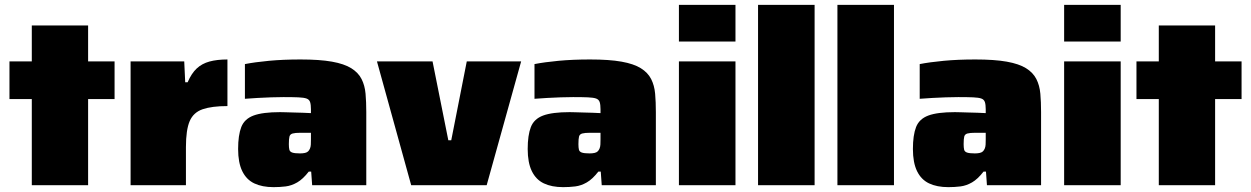

<svg xmlns="http://www.w3.org/2000/svg" viewBox="-20 -763 5154 791"><path d="M111 0V-355H19V-510H111V-658H343V-510H452V-355H343V0Z M518 0V-510H739L743 -424H753Q769 -461 790.5 -481Q812 -501 843 -509.5Q874 -518 917 -518V-326Q853 -326 815 -313Q777 -300 761.5 -264Q746 -228 746 -157V0Z M1107 8Q1060 8 1027.5 -7.5Q995 -23 978 -58Q961 -93 961 -149Q961 -206 974 -239.5Q987 -273 1024.5 -287Q1062 -301 1134 -301Q1142 -301 1157 -300.5Q1172 -300 1190.5 -299.5Q1209 -299 1227.5 -298.5Q1246 -298 1261 -297V-313Q1261 -332 1257.5 -342.5Q1254 -353 1243 -357Q1232 -361 1209 -362Q1186 -363 1148 -363Q1124 -363 1096.5 -362Q1069 -361 1041.5 -359.5Q1014 -358 989 -356V-499Q1030 -507 1088 -512.5Q1146 -518 1218 -518Q1297 -518 1347.5 -509Q1398 -500 1427 -482Q1456 -464 1469.5 -437.5Q1483 -411 1486 -377Q1489 -343 1489 -301V0H1266L1262 -56H1252Q1228 -25 1204.5 -11.5Q1181 2 1157 5Q1133 8 1107 8ZM1216 -131Q1228 -131 1236.5 -133Q1245 -135 1249.5 -139.5Q1254 -144 1257 -151Q1260 -158 1260.5 -167.5Q1261 -177 1261 -189V-216H1218Q1196 -216 1185.5 -213Q1175 -210 1172.5 -200.5Q1170 -191 1170 -169Q1170 -155 1172 -146.5Q1174 -138 1184 -134.5Q1194 -131 1216 -131Z M1674 0 1533 -510H1762L1827 -185H1839L1903 -510H2127L1985 0Z M2300 8Q2253 8 2220.5 -7.5Q2188 -23 2171 -58Q2154 -93 2154 -149Q2154 -206 2167 -239.5Q2180 -273 2217.5 -287Q2255 -301 2327 -301Q2335 -301 2350 -300.5Q2365 -300 2383.5 -299.5Q2402 -299 2420.5 -298.5Q2439 -298 2454 -297V-313Q2454 -332 2450.5 -342.5Q2447 -353 2436 -357Q2425 -361 2402 -362Q2379 -363 2341 -363Q2317 -363 2289.5 -362Q2262 -361 2234.5 -359.5Q2207 -358 2182 -356V-499Q2223 -507 2281 -512.5Q2339 -518 2411 -518Q2490 -518 2540.5 -509Q2591 -500 2620 -482Q2649 -464 2662.5 -437.5Q2676 -411 2679 -377Q2682 -343 2682 -301V0H2459L2455 -56H2445Q2421 -25 2397.5 -11.5Q2374 2 2350 5Q2326 8 2300 8ZM2409 -131Q2421 -131 2429.5 -133Q2438 -135 2442.5 -139.5Q2447 -144 2450 -151Q2453 -158 2453.5 -167.5Q2454 -177 2454 -189V-216H2411Q2389 -216 2378.5 -213Q2368 -210 2365.5 -200.5Q2363 -191 2363 -169Q2363 -155 2365 -146.5Q2367 -138 2377 -134.5Q2387 -131 2409 -131Z M2777 -592V-743H3010V-592ZM2777 0V-510H3010V0Z M3103 0V-743H3336V0Z M3430 0V-743H3663V0Z M3887 8Q3840 8 3807.5 -7.5Q3775 -23 3758 -58Q3741 -93 3741 -149Q3741 -206 3754 -239.5Q3767 -273 3804.5 -287Q3842 -301 3914 -301Q3922 -301 3937 -300.5Q3952 -300 3970.5 -299.5Q3989 -299 4007.5 -298.5Q4026 -298 4041 -297V-313Q4041 -332 4037.5 -342.5Q4034 -353 4023 -357Q4012 -361 3989 -362Q3966 -363 3928 -363Q3904 -363 3876.5 -362Q3849 -361 3821.5 -359.5Q3794 -358 3769 -356V-499Q3810 -507 3868 -512.5Q3926 -518 3998 -518Q4077 -518 4127.5 -509Q4178 -500 4207 -482Q4236 -464 4249.5 -437.5Q4263 -411 4266 -377Q4269 -343 4269 -301V0H4046L4042 -56H4032Q4008 -25 3984.5 -11.5Q3961 2 3937 5Q3913 8 3887 8ZM3996 -131Q4008 -131 4016.5 -133Q4025 -135 4029.5 -139.5Q4034 -144 4037 -151Q4040 -158 4040.5 -167.5Q4041 -177 4041 -189V-216H3998Q3976 -216 3965.5 -213Q3955 -210 3952.5 -200.5Q3950 -191 3950 -169Q3950 -155 3952 -146.5Q3954 -138 3964 -134.5Q3974 -131 3996 -131Z M4364 -592V-743H4597V-592ZM4364 0V-510H4597V0Z M4754 0V-355H4662V-510H4754V-658H4986V-510H5095V-355H4986V0Z"/></svg>

Font: Saira SemiExpanded Black
Style: Regular
Weight: 900
Width: 6
Designer: Hector Gatti with collaboration of the Omnibus-Type team
Foundry: Omnibus-Type
Version: Version 1.101